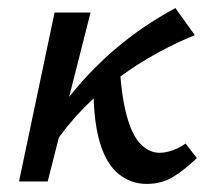

<svg xmlns="http://www.w3.org/2000/svg" viewBox="-20 -449 520 475"><path d="M111 -88 79 -108Q124 -179 175 -238Q226 -297 285.5 -344.5Q345 -392 414 -429L462 -362Q417 -344 369.5 -318Q322 -292 276 -258.5Q230 -225 188 -182.5Q146 -140 111 -88ZM27 0 115 -418H204L98 0ZM343 6Q304 6 273.5 -18.5Q243 -43 227 -96.5Q211 -150 211 -238L275 -306Q279 -218 292.5 -166.5Q306 -115 327.5 -93Q349 -71 375 -71Q385 -71 397 -74Q409 -77 420 -82.5Q431 -88 439 -94L467 -58Q437 -29 408.5 -11.5Q380 6 343 6Z"/></svg>

Font: Ysabeau Office SemiBold
Style: Italic
Weight: 600
Italic angle: -12°
Designer: Christian Thalmann (Catharsis Fonts)
Version: Version 2.001;gftools[0.9.30]; featfreeze: tnum,lnum,ss02